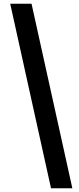

<svg xmlns="http://www.w3.org/2000/svg" viewBox="-20 -832 425 1035"><path d="M255 183H370L150 -812H35Z"/></svg>

Font: Noto Sans CJK JP Black
Style: Regular
Weight: 900
Designer: Ryoko NISHIZUKA (kana & ideographs); Paul D. Hunt (Latin, Greek & Cyrillic); Wenlong ZHANG (bopomofo); Sandoll Communica
Foundry: Adobe Systems Incorporated
Version: Version 1.004;PS 1.004;hotconv 1.0.82;makeotf.lib2.5.63406